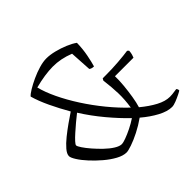

<svg xmlns="http://www.w3.org/2000/svg" viewBox="-168 -920 1121 1121"><g transform="rotate(-45 392.5 -360.0)"><path d="M286 0Q258 0 224 -18.5Q190 -37 156.5 -65.5Q123 -94 94.5 -125Q66 -156 49 -183Q32 -210 32 -223Q32 -241 52 -264.5Q72 -288 102.5 -312.5Q133 -337 165.5 -360Q198 -383 224 -400Q190 -459 162 -518Q134 -577 120 -627Q129 -638 154.5 -653.5Q180 -669 213.5 -684.5Q247 -700 281 -710Q315 -720 342 -720Q372 -720 408 -711Q444 -702 477.5 -688Q511 -674 533 -658Q532 -608 523 -562Q514 -516 506 -490Q487 -490 476 -499L468 -633Q400 -660 334.5 -659.5Q269 -659 185 -637Q197 -588 226 -527Q255 -466 296.5 -401.5Q338 -337 387.5 -276.5Q437 -216 488 -168Q497 -228 495.5 -279Q494 -330 486 -393L493 -405H520Q572 -405 623 -409Q674 -413 707 -418L716 -410Q715 -393 711.5 -381.5Q708 -370 705 -363H552Q553 -328 549 -286.5Q545 -245 538.5 -205Q532 -165 523 -136Q570 -97 613.5 -74Q657 -51 694 -51Q702 -51 714.5 -52Q727 -53 752 -57Q754 -55 756.5 -51Q759 -47 759 -39Q756 -36 737 -26.5Q718 -17 696.5 -8.5Q675 0 661 0Q624 0 577 -25Q530 -50 483 -90Q445 -63 404.5 -42.5Q364 -22 331.5 -11Q299 0 286 0ZM301 -54Q311 -54 336 -63Q361 -72 391.5 -87Q422 -102 449 -120Q397 -170 343 -234.5Q289 -299 245 -369Q224 -353 200 -332.5Q176 -312 154.5 -293Q133 -274 119.5 -259Q106 -244 106 -238Q106 -230 120 -209Q134 -188 156.5 -162Q179 -136 205 -111Q231 -86 256.5 -70Q282 -54 301 -54Z"/></g></svg>

Font: Texturina Thin
Style: Regular
Weight: 100
Designer: Guillermo Torres Carreño
Foundry: Omnibus-Type
Version: Version 1.002; ttfautohint (v1.8.3)